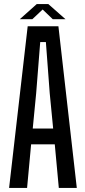

<svg xmlns="http://www.w3.org/2000/svg" viewBox="-20 -930 420 950"><path d="M25 0 117 -800H269L360 0H271L251 -216H134L114 0ZM142 -294H243L226 -469L207 -722H179L159 -469ZM78 -835 162 -910H219L304 -835H241L191 -883L140 -835Z"/></svg>

Font: Big Shoulders Display SemiBold
Style: Regular
Weight: 600
Designer: Patric King
Foundry: XO Type Co
Version: Version 1.000; ttfautohint (v1.8.2)